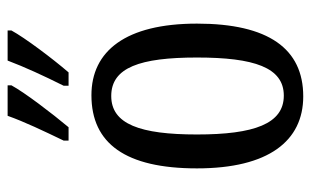

<svg xmlns="http://www.w3.org/2000/svg" viewBox="-176 -630 816 504"><g transform="rotate(-90 232.0 -378.0)"><path d="M259 -619V-606H294C331 -649 385 -721 404 -756V-766H325C308 -721 285 -671 259 -619ZM115 -619V-606H150C186 -649 241 -721 260 -756V-766H180C164 -721 140 -671 115 -619ZM231 10C356 10 422 -81 422 -269C422 -456 350 -546 234 -546C107 -546 42 -456 42 -269C42 -81 114 10 231 10ZM233 -41C159 -41 131 -119 131 -269C131 -418 158 -494 232 -494C307 -494 333 -418 333 -269C333 -119 307 -41 233 -41Z"/></g></svg>

Font: Noto Serif Lao ExtCond
Style: Regular
Weight: 400
Width: 2
Designer: Monotype Design Team
Foundry: Monotype Imaging Inc.
Version: Version 2.004